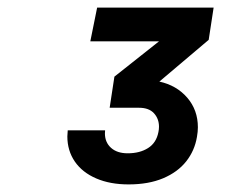

<svg xmlns="http://www.w3.org/2000/svg" viewBox="-20 -883 640 506"><path d="M256.5 -531.5Q256.5 -508 272.5 -493.5Q288.5 -479 316.5 -479Q348.5 -479 370.2 -492.8Q392 -506.5 397.5 -535Q399 -542 399 -549Q399 -570 385.8 -584.5Q372.5 -599 346.5 -599H269L281.5 -681L399 -774H218L236 -863H543L530 -778L400 -668Q445.5 -658 473.5 -625.5Q501.5 -593 501.5 -547.5Q501.5 -536 499 -522Q493 -486 470.8 -457.8Q448.5 -429.5 410 -413.2Q371.5 -397 319 -397Q270 -397 233.5 -412.8Q197 -428.5 177.2 -457.2Q157.5 -486 157.5 -523.5Q157.5 -528.5 158.5 -539.5H257Q256.5 -537 256.5 -531.5Z"/></svg>

Font: JuliaMono Black
Style: Italic
Weight: 900
Italic angle: -9°
Monospace: yes
Designer: cormullion
Foundry: corm
Version: Version 0.057; ttfautohint (v1.8.4)